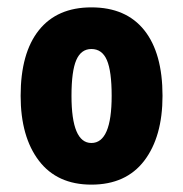

<svg xmlns="http://www.w3.org/2000/svg" viewBox="-20 -488 496 521"><path d="M228 13Q135 13 85.5 -52Q36 -117 36 -228Q36 -344 85.5 -406Q135 -468 228 -468Q322 -468 371.5 -406Q421 -344 421 -228Q421 -117 371.5 -52Q322 13 228 13ZM228 -100Q283 -100 283 -228Q283 -295 270 -325Q257 -355 228 -355Q200 -355 187 -325Q174 -295 174 -228Q174 -100 228 -100Z"/></svg>

Font: Noto Sans Thai UI ExtCond ExtBd
Style: Regular
Weight: 800
Width: 2
Designer: Monotype Design Team
Foundry: Monotype Imaging Inc.
Version: Version 2.000